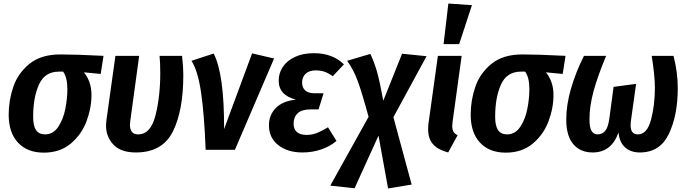

<svg xmlns="http://www.w3.org/2000/svg" viewBox="-20 -845 3877 1083"><path d="M29 -198Q29 -280 55.5 -356.5Q82 -433 147 -485.5Q212 -538 321 -538Q406 -538 564 -530L548 -428L453 -437Q471 -417 483.5 -384Q496 -351 496 -309Q496 -236 468 -161Q440 -86 379 -35Q318 16 227 16Q134 16 81.5 -40.5Q29 -97 29 -198ZM360 -343Q360 -408 336 -441H312Q233 -441 200 -368.5Q167 -296 167 -186Q167 -135 183.5 -111Q200 -87 234 -87Q280 -87 308.5 -129.5Q337 -172 348.5 -231Q360 -290 360 -343Z M1014 -423Q1014 -221 955 -103Q896 15 746 15Q662 15 620 -29Q578 -73 578 -138Q578 -147 580 -165L631 -530H765L715 -164Q713 -148 713 -142Q713 -87 759 -87Q830 -87 857 -194Q884 -301 884 -433Q884 -490 880 -530H1007Q1014 -469 1014 -423Z M1244 -117 1402 -544 1526 -515 1305 0H1140Q1132 -203 1114 -324.5Q1096 -446 1060 -502L1185 -543Q1245 -429 1244 -117Z M1497 -138Q1497 -196 1535.5 -235.5Q1574 -275 1649 -283Q1552 -308 1552 -390Q1552 -433 1575.5 -468Q1599 -503 1644 -524Q1689 -545 1751 -545Q1856 -545 1920 -482L1857 -415Q1834 -432 1811.5 -440Q1789 -448 1761 -448Q1724 -448 1704 -429Q1684 -410 1684 -379Q1684 -351 1701.5 -335Q1719 -319 1753 -319H1805L1777 -228H1733Q1682 -228 1659 -206Q1636 -184 1636 -147Q1636 -117 1654.5 -100.5Q1673 -84 1710 -84Q1740 -84 1767 -94.5Q1794 -105 1830 -127L1878 -50Q1841 -19 1791.5 -2Q1742 15 1686 15Q1602 15 1549.5 -26.5Q1497 -68 1497 -138Z M2199 -184 2302 196 2169 218 2115 -80 1980 217 1843 202 2059 -186Q2022 -322 1998 -387.5Q1974 -453 1938 -502L2069 -541Q2092 -492 2107 -439Q2122 -386 2142 -277L2248 -542L2386 -528Z M2533 -159Q2531 -139 2531 -133Q2531 -114 2537.5 -102.5Q2544 -91 2561 -82L2508 15Q2451 0 2423 -31Q2395 -62 2395 -115Q2395 -137 2397 -149L2450 -530H2584ZM2642 -816 2570 -596H2482L2509 -825Z M2635 -198Q2635 -280 2661.5 -356.5Q2688 -433 2753 -485.5Q2818 -538 2927 -538Q3012 -538 3170 -530L3154 -428L3059 -437Q3077 -417 3089.5 -384Q3102 -351 3102 -309Q3102 -236 3074 -161Q3046 -86 2985 -35Q2924 16 2833 16Q2740 16 2687.5 -40.5Q2635 -97 2635 -198ZM2966 -343Q2966 -408 2942 -441H2918Q2839 -441 2806 -368.5Q2773 -296 2773 -186Q2773 -135 2789.5 -111Q2806 -87 2840 -87Q2886 -87 2914.5 -129.5Q2943 -172 2954.5 -231Q2966 -290 2966 -343Z M3174 -171Q3174 -252 3200.5 -344.5Q3227 -437 3274 -530H3399Q3351 -415 3328 -330.5Q3305 -246 3305 -172Q3305 -127 3316.5 -107Q3328 -87 3351 -87Q3377 -87 3393.5 -106.5Q3410 -126 3417 -176L3441 -355L3568 -372L3540 -172Q3537 -154 3537 -138Q3537 -87 3578 -87Q3630 -87 3652 -169Q3674 -251 3674 -351Q3674 -417 3656 -530H3779Q3803 -438 3803 -347Q3803 -195 3753 -90Q3703 15 3589 15Q3538 15 3506 -13.5Q3474 -42 3469 -97Q3447 -39 3411 -12Q3375 15 3323 15Q3254 15 3214 -31.5Q3174 -78 3174 -171Z"/></svg>

Font: Fira Sans Condensed SemiBold
Style: Italic
Weight: 600
Width: 3
Italic angle: -8°
Designer: bBox Type GmbH & Carrois Corporate GbR & Edenspiekermann AG
Foundry: bBox Type GmbH & Carrois Corporate GbR & Edenspiekermann AG
Version: Version 4.301